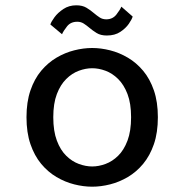

<svg xmlns="http://www.w3.org/2000/svg" viewBox="-20 -693 690 724"><path d="M327.6 11Q294.5 11 259.9 2.2Q225.2 -6.5 193 -25.5Q160.8 -44.5 135.2 -75.2Q109.7 -106 94.8 -149.5Q79.9 -193 79.9 -251Q79.9 -308.5 94.8 -352Q109.7 -395.5 135.2 -426Q160.8 -456.5 193 -475.5Q225.2 -494.5 259.9 -503.2Q294.5 -512 327.6 -512Q360.6 -512 395.3 -503.2Q429.9 -494.5 462.1 -475.5Q494.4 -456.5 519.9 -426Q545.4 -395.5 560.4 -352Q575.3 -308.5 575.3 -251Q575.3 -193 560.4 -149.5Q545.4 -106 519.9 -75.2Q494.4 -44.5 462.1 -25.5Q429.9 -6.5 395.3 2.2Q360.6 11 327.6 11ZM327.6 -65.3Q352.3 -65.3 377.9 -74.8Q403.6 -84.2 425.4 -105.6Q447.2 -126.9 460.8 -162.8Q474.3 -198.6 474.3 -251Q474.3 -302.9 460.8 -338.3Q447.2 -373.7 425.4 -395.2Q403.6 -416.7 377.9 -426.2Q352.3 -435.7 327.6 -435.7Q303.1 -435.7 277.3 -426.2Q251.6 -416.7 229.8 -395.2Q207.9 -373.7 194.4 -338.3Q180.9 -302.9 180.9 -251Q180.9 -198.6 194.4 -162.8Q207.9 -126.9 229.8 -105.6Q251.6 -84.2 277.3 -74.8Q303.1 -65.3 327.6 -65.3ZM382.8 -559.1Q359.4 -559.1 344.2 -568.6Q329.1 -578 316.9 -588.4Q306.3 -597.4 295.7 -604.2Q285.1 -611 271.4 -611Q246.5 -611 232.8 -593.6Q219 -576.2 213.9 -563.9L169.9 -600.7Q172.9 -610.7 185.4 -627.9Q197.9 -645 219 -659Q240 -673 267.9 -673Q290.9 -673 306.2 -663.7Q321.6 -654.4 333.9 -643.7Q345.1 -634.2 355.8 -627.2Q366.5 -620.1 380.7 -620.1Q404.7 -620.1 418.8 -638Q432.8 -655.8 437.6 -667.9L480.3 -630.6Q477.4 -620.2 465.8 -603.3Q454.2 -586.4 433.7 -572.8Q413.2 -559.1 382.8 -559.1Z"/></svg>

Font: Trispace Thin
Style: Regular
Weight: 100
Designer: Tyler Finck
Foundry: Etcetera Type Company
Version: Version 1.210